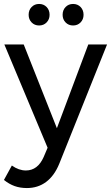

<svg xmlns="http://www.w3.org/2000/svg" viewBox="-24 -754 562 972"><path d="M112 198Q78 198 50 188Q22 178 -4 157L36 84Q71 109 107 109Q167 109 197 41L217 -6L-2 -529H96L264 -105L423 -529H518L276 75Q251 136 209.5 167Q168 198 112 198ZM227 -679Q227 -656 212 -640.5Q197 -625 174 -625Q151 -625 136 -640.5Q121 -656 121 -679Q121 -703 136 -718.5Q151 -734 174 -734Q197 -734 212 -718.5Q227 -703 227 -679ZM399 -679Q399 -656 384 -640.5Q369 -625 346 -625Q323 -625 308 -640.5Q293 -656 293 -679Q293 -703 308 -718.5Q323 -734 346 -734Q369 -734 384 -718.5Q399 -703 399 -679Z"/></svg>

Font: Gontserrat
Style: Regular
Weight: 400
Designer: Julieta Ulanovsky
Foundry: Julieta Ulanovsky
Version: Version 6.001